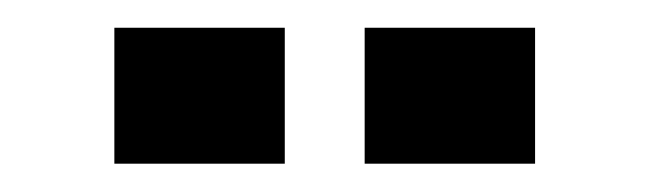

<svg xmlns="http://www.w3.org/2000/svg" viewBox="-20 -676 463 137"><path d="M240.2 -559.2V-656.2H361.8V-559.2ZM61.6 -559.2V-656.2H183.2V-559.2Z"/></svg>

Font: Maven Pro VF Beta
Style: Regular
Weight: 400
Designer: Joe Prince
Foundry: Joe Prince
Version: Version 2.002